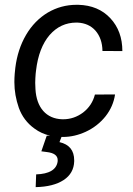

<svg xmlns="http://www.w3.org/2000/svg" viewBox="-20 -558 553 796"><path d="M238.3 -63.5C171.4 -65.4 131.3 -112.3 127 -188.5C126.5 -197.3 126 -206.1 126 -214.8C126 -227.5 127 -240.2 127.9 -252.9L129.4 -265.6C136.7 -328.6 155.8 -377.9 185.5 -412.6C215.8 -447.3 252.9 -464.4 296.9 -464.4C298.3 -464.4 299.3 -464.4 300.8 -464.4C332.5 -462.9 357.4 -451.7 376 -430.7C394.5 -409.2 404.3 -381.3 404.8 -346.7L487.3 -346.2C487.3 -401.4 470.7 -446.8 437.5 -482.4C404.3 -518.1 359.9 -536.6 304.7 -538.1C302.2 -538.1 299.8 -538.1 297.4 -538.1C254.4 -538.1 214.8 -527.3 178.2 -505.9C141.6 -483.9 111.3 -453.1 87.9 -413.1C64.5 -373 49.8 -327.6 43.5 -276.9L41 -252.4C40 -240.2 39.6 -228.5 39.6 -217.3C39.6 -181.2 45.9 -146 58.1 -110.8C70.8 -75.7 92.3 -46.9 123 -24.9C142.1 -10.7 163.6 -1 187.5 4.4H173.8L151.4 69.3L173.8 72.3C204.1 75.7 219.2 86.9 219.2 106C219.2 107.9 219.2 110.4 218.8 112.8C213.4 145.5 184.1 163.1 129.9 165L127.9 217.8C176.8 216.8 215.3 207 243.7 188.5C272 169.9 286.6 144 287.6 110.8C287.6 109.4 287.6 108.4 287.6 106.9C287.6 65.4 267.1 40.5 226.6 31.2L234.9 9.8C236.8 9.8 238.8 9.8 241.2 9.8C272.9 9.8 304.7 2.4 335.4 -11.7C368.2 -26.9 395.5 -48.3 417.5 -75.7C439 -103 452.1 -133.3 457 -166.5L373.5 -166C365.7 -135.3 349.1 -110.4 324.2 -91.3C299.3 -72.8 272 -63.5 241.2 -63.5C240.2 -63.5 239.3 -63.5 238.3 -63.5Z"/></svg>

Font: Roboto
Style: Italic
Weight: 400
Italic angle: -12°
Designer: Google
Version: Version 2.137; 2017